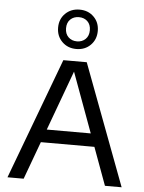

<svg xmlns="http://www.w3.org/2000/svg" viewBox="-57 -894 707 940"><g transform="rotate(5 296.0 -424.0)"><path d="M15.5 0 238 -595H353L576.5 0H494.5L289 -560H301L95 0ZM137.5 -185.5 156 -249.5H435L453 -185.5ZM296 -655Q254 -655 226.2 -682.5Q198.5 -710 198.5 -752Q198.5 -794 226.2 -821.2Q254 -848.5 296 -848.5Q338.5 -848.5 366 -821.2Q393.5 -794 393.5 -752Q393.5 -710 366 -682.5Q338.5 -655 296 -655ZM296 -692.5Q321.5 -692.5 338 -708.5Q354.5 -724.5 354.5 -752Q354.5 -780 338 -795.8Q321.5 -811.5 296 -811.5Q270.5 -811.5 254 -795.8Q237.5 -780 237.5 -752Q237.5 -724.5 254 -708.5Q270.5 -692.5 296 -692.5Z"/></g></svg>

Font: Encode Sans SC Condensed Thin
Style: Regular
Weight: 400
Version: Version 3.002